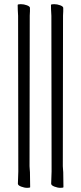

<svg xmlns="http://www.w3.org/2000/svg" viewBox="-20 -795 391 923"><path d="M285 105Q284 108 270.5 108Q257 108 241.5 102Q226 96 226 88L228 29L227 -719Q225 -751 225 -771Q225 -775 240 -775Q255 -775 269.5 -769.5Q284 -764 284 -757V-741Q283 -731 283 -720L282 4Q283 14 283 19.5Q283 25 284 33ZM125 105Q124 108 110.5 108Q97 108 81.5 102Q66 96 66 88L68 29L67 -719Q65 -751 65 -771Q65 -775 80 -775Q95 -775 109.5 -769.5Q124 -764 124 -757V-741Q123 -731 123 -720L122 4Q123 14 123 19.5Q123 25 124 33Z"/></svg>

Font: LXGW WenKai TC Light
Style: Regular
Weight: 300
Designer: LXGW / Fontworks Inc.
Foundry: LXGW / Fontworks Inc.
Version: Version 1.330